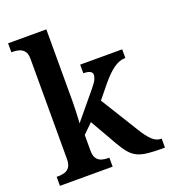

<svg xmlns="http://www.w3.org/2000/svg" viewBox="-138 -861 852 962"><g transform="rotate(-20 288.0 -380.0)"><path d="M16 0V-48H26Q42 -48 58 -52.5Q74 -57 84.5 -71.5Q95 -86 95 -116V-648Q95 -676 84 -689.5Q73 -703 57 -707.5Q41 -712 26 -712H16V-760H220V-376Q220 -358 219 -332Q218 -306 217 -284.5Q216 -263 215 -260L331 -400Q353 -426 359.5 -440.5Q366 -455 366 -465Q366 -490 319 -490V-536H543V-490Q511 -490 479.5 -467.5Q448 -445 412 -401L355 -331L478 -132Q503 -91 525 -69.5Q547 -48 573 -48H576V0H563Q516 0 484 -3.5Q452 -7 430 -17.5Q408 -28 390.5 -48.5Q373 -69 354 -102L271 -247L220 -197V-114Q220 -85 230.5 -71Q241 -57 257 -52.5Q273 -48 288 -48H297V0Z"/></g></svg>

Font: Noto Serif Hebrew SemiCondensed SemiBold
Style: Regular
Weight: 600
Width: 4
Designer: Monotype Design Team
Foundry: Monotype Imaging Inc.
Version: Version 2.004; ttfautohint (v1.8.4.7-5d5b)